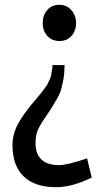

<svg xmlns="http://www.w3.org/2000/svg" viewBox="-20 -769 414 800"><path d="M297 -673Q297 -641 278 -619.5Q259 -598 228 -598Q197 -598 177.5 -619Q158 -640 158 -673Q158 -706 177 -727.5Q196 -749 227 -749Q258 -749 277.5 -726.5Q297 -704 297 -673ZM343 -109 362 -29Q280 11 214 11Q125 11 78.5 -34Q32 -79 32 -165Q32 -210 55 -252.5Q78 -295 120 -344Q126 -351 139.5 -367Q153 -383 156 -387.5Q159 -392 168 -403.5Q177 -415 178.5 -419.5Q180 -424 185.5 -434.5Q191 -445 192.5 -453Q194 -461 196 -472.5Q198 -484 199 -498Q208 -498 224.5 -498Q241 -498 249 -498Q249 -467 244.5 -441Q240 -415 235 -397Q230 -379 215.5 -354Q201 -329 192.5 -315.5Q184 -302 162 -270Q143 -242 135.5 -221.5Q128 -201 128 -171Q128 -127 153 -104Q178 -81 226 -81Q259 -81 343 -109Z"/></svg>

Font: Myanmar Chatu
Style: Regular
Weight: 400
Designer: Danh Hong
Foundry: Google Inc.
Version: Version 2.00 November 20, 2015